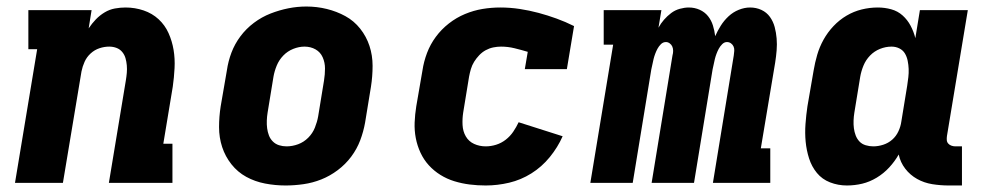

<svg xmlns="http://www.w3.org/2000/svg" viewBox="-20 -561 3040 589"><path d="M26 0 94 -410H67V-530H261L252 -474Q262 -489 274 -501.5Q286 -514 301 -523Q316 -532 332.5 -535Q349 -538 365 -538Q394 -538 420.5 -529Q447 -520 466.5 -502Q486 -484 497 -459.5Q508 -435 512.5 -408Q517 -381 515.5 -352Q514 -323 510 -295L481 -120H509V0H314L366 -314Q368 -326 369 -337.5Q370 -349 369 -360.5Q368 -372 365 -382.5Q362 -393 355 -401.5Q348 -410 337.5 -414Q327 -418 315 -418Q300 -418 285 -413Q270 -408 258 -397Q246 -386 239.5 -371.5Q233 -357 230 -342L173 0Z M856 8Q824 8 793 2Q762 -4 735.5 -18.5Q709 -33 690 -57Q671 -81 661.5 -110Q652 -139 652 -171Q652 -203 657 -235L676 -345Q680 -373 690 -399.5Q700 -426 717.5 -449.5Q735 -473 759 -491Q783 -509 810 -519.5Q837 -530 864.5 -535.5Q892 -541 920 -541Q952 -541 982.5 -533.5Q1013 -526 1039.5 -511.5Q1066 -497 1085 -473Q1104 -449 1113.5 -420Q1123 -391 1123 -359Q1123 -327 1118 -295L1100 -185Q1095 -157 1085 -130.5Q1075 -104 1057.5 -80.5Q1040 -57 1016 -39Q992 -21 965.5 -10.5Q939 0 911 4Q883 8 856 8ZM859 -112Q877 -112 894.5 -118.5Q912 -125 925.5 -138.5Q939 -152 946 -169.5Q953 -187 956 -204L974 -314Q977 -333 977 -351Q977 -369 970 -385Q963 -401 948 -409.5Q933 -418 914 -418Q897 -418 879.5 -411Q862 -404 849 -390.5Q836 -377 829 -360Q822 -343 819 -326L801 -216Q799 -204 798.5 -191.5Q798 -179 799.5 -167.5Q801 -156 805 -145.5Q809 -135 817 -127Q825 -119 836 -115.5Q847 -112 859 -112Z M1470 8Q1445 8 1421 5Q1397 2 1374 -5Q1351 -12 1331 -24.5Q1311 -37 1295.5 -54Q1280 -71 1270 -92.5Q1260 -114 1255.5 -137.5Q1251 -161 1252 -185.5Q1253 -210 1257 -235L1276 -345Q1280 -372 1290 -398.5Q1300 -425 1317 -448Q1334 -471 1357 -489Q1380 -507 1406.5 -518Q1433 -529 1460 -533.5Q1487 -538 1515 -538Q1545 -538 1574.5 -533.5Q1604 -529 1632 -521.5Q1660 -514 1687.5 -504Q1715 -494 1741 -481L1719 -349H1590L1599 -402Q1579 -408 1558.5 -413Q1538 -418 1517 -418Q1505 -418 1493 -415.5Q1481 -413 1470 -407Q1459 -401 1450 -391.5Q1441 -382 1434.5 -371.5Q1428 -361 1424.5 -349Q1421 -337 1419 -326L1401 -216Q1398 -197 1399 -177.5Q1400 -158 1409 -142.5Q1418 -127 1434.5 -119.5Q1451 -112 1470 -112Q1486 -112 1502 -117Q1518 -122 1531.5 -132.5Q1545 -143 1554.5 -157Q1564 -171 1571 -186L1706 -143Q1691 -109 1666.5 -79Q1642 -49 1610 -29Q1578 -9 1542 -0.5Q1506 8 1470 8Z M1791 0 1861 -424H1832V-530H2009L2000 -476Q2007 -489 2017 -500.5Q2027 -512 2039 -521Q2051 -530 2065.5 -534Q2080 -538 2093 -538Q2111 -538 2126.5 -531Q2142 -524 2152 -511.5Q2162 -499 2167 -483Q2172 -467 2174 -450Q2181 -466 2191 -482Q2201 -498 2215 -511Q2229 -524 2246.5 -531Q2264 -538 2281 -538Q2300 -538 2316 -530.5Q2332 -523 2342 -509Q2352 -495 2356.5 -478Q2361 -461 2362.5 -443Q2364 -425 2362.5 -406.5Q2361 -388 2358 -369L2314 -106H2343V0H2167L2231 -391Q2232 -398 2232.5 -405Q2233 -412 2230.5 -418Q2228 -424 2222.5 -428Q2217 -432 2210 -432Q2202 -432 2195.5 -425.5Q2189 -419 2185 -411.5Q2181 -404 2178 -396Q2175 -388 2173 -380Q2171 -372 2169.5 -364Q2168 -356 2166 -348L2109 0H1979L2043 -391Q2045 -398 2045 -405Q2045 -412 2042.5 -418Q2040 -424 2034.5 -428Q2029 -432 2023 -432Q2014 -432 2007.5 -425.5Q2001 -419 1997 -411.5Q1993 -404 1990 -396Q1987 -388 1985 -380Q1983 -372 1981.5 -364Q1980 -356 1978 -348L1921 0Z M2578 8Q2551 8 2526.5 -1.5Q2502 -11 2486 -30.5Q2470 -50 2462 -75Q2454 -100 2451.5 -126.5Q2449 -153 2451 -180.5Q2453 -208 2457 -235L2476 -345Q2480 -369 2487 -393Q2494 -417 2506.5 -439.5Q2519 -462 2537 -481Q2555 -500 2577 -513Q2599 -526 2623.5 -532Q2648 -538 2673 -538Q2694 -538 2714 -532.5Q2734 -527 2749 -513.5Q2764 -500 2773.5 -482Q2783 -464 2788 -444L2802 -530H2949L2885 -144Q2884 -137 2884.5 -131Q2885 -125 2889 -120.5Q2893 -116 2899 -114Q2905 -112 2911 -112H2931V8H2891Q2865 8 2840 4Q2815 0 2793.5 -12Q2772 -24 2757 -43.5Q2742 -63 2737 -87Q2725 -66 2708 -47.5Q2691 -29 2669.5 -16Q2648 -3 2625 2.5Q2602 8 2578 8ZM2659 -112Q2674 -112 2689.5 -117Q2705 -122 2717 -132.5Q2729 -143 2736 -158Q2743 -173 2745 -188L2763 -298Q2765 -311 2766.5 -324Q2768 -337 2767.5 -349.5Q2767 -362 2764.5 -374.5Q2762 -387 2756 -397Q2750 -407 2739 -412.5Q2728 -418 2715 -418Q2697 -418 2679.5 -411Q2662 -404 2649 -390.5Q2636 -377 2629 -360Q2622 -343 2619 -326L2601 -216Q2599 -204 2598.5 -191.5Q2598 -179 2599.5 -167.5Q2601 -156 2605 -145.5Q2609 -135 2616.5 -127Q2624 -119 2635.5 -115.5Q2647 -112 2659 -112Z"/></svg>

Font: Iosevka Slab Heavy Extended
Style: Italic
Weight: 900
Width: 7
Italic angle: -9°
Monospace: yes
Designer: Belleve Invis
Foundry: Belleve Invis
Version: Version 11.1.0; ttfautohint (v1.8.3)